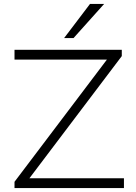

<svg xmlns="http://www.w3.org/2000/svg" viewBox="-20 -959 696 979"><path d="M54 0V-32L550 -688L559 -655H54V-705H601V-673L105 -17L96 -50H612V0ZM307 -765 439 -939H511L355 -765Z"/></svg>

Font: Nunito Sans 7pt SemiExpanded ExtraLight
Style: Regular
Weight: 250
Width: 6
Designer: Vernon Adams
Foundry: Vernon Adams
Version: Version 3.101;gftools[0.9.27]